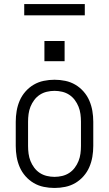

<svg xmlns="http://www.w3.org/2000/svg" viewBox="-20 -923 540 951"><path d="M250 8Q223 8 196.5 2.5Q170 -3 147 -16.5Q124 -30 106 -50.5Q88 -71 77.5 -95.5Q67 -120 62.5 -146.5Q58 -173 58 -200V-320Q58 -347 62.5 -373.5Q67 -400 77.5 -424.5Q88 -449 106 -469.5Q124 -490 147 -503.5Q170 -517 196.5 -522.5Q223 -528 250 -528Q277 -528 303.5 -522.5Q330 -517 353 -503.5Q376 -490 394 -469.5Q412 -449 422.5 -424.5Q433 -400 437.5 -373.5Q442 -347 442 -320V-200Q442 -173 437.5 -146.5Q433 -120 422.5 -95.5Q412 -71 394 -50.5Q376 -30 353 -16.5Q330 -3 303.5 2.5Q277 8 250 8ZM250 -47Q269 -47 288 -51.5Q307 -56 323 -66.5Q339 -77 350.5 -92.5Q362 -108 369 -125.5Q376 -143 378.5 -162Q381 -181 381 -200V-320Q381 -339 378.5 -358Q376 -377 369 -394.5Q362 -412 350.5 -427.5Q339 -443 323 -453.5Q307 -464 288 -468.5Q269 -473 250 -473Q231 -473 212 -468.5Q193 -464 177 -453.5Q161 -443 149.5 -427.5Q138 -412 131 -394.5Q124 -377 121.5 -358Q119 -339 119 -320V-200Q119 -181 121.5 -162Q124 -143 131 -125.5Q138 -108 149.5 -92.5Q161 -77 177 -66.5Q193 -56 212 -51.5Q231 -47 250 -47ZM300 -620H200V-720H300ZM100 -847V-903H400V-847Z"/></svg>

Font: Iosevka SS04 Light
Style: Regular
Weight: 300
Monospace: yes
Designer: Belleve Invis
Foundry: Belleve Invis
Version: Version 19.0.0; ttfautohint (v1.8.4)